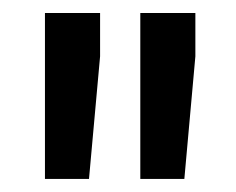

<svg xmlns="http://www.w3.org/2000/svg" viewBox="-20 -770 364 296"><path d="M134.3 -683.1 117.2 -494.1H49.3V-750H134.3ZM281.2 -683.1 264.2 -494.1H196.3V-750H281.2Z"/></svg>

Font: Vazir Medium UI
Style: Medium-UI
Weight: 500
Designer: Saber Rastikerdar
Foundry: Saber Rastikerdar
Version: Version 30.0.0